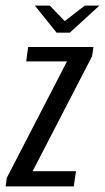

<svg xmlns="http://www.w3.org/2000/svg" viewBox="-41 -662 373 682"><path d="M-21 0 -17 -30 197 -444H52L59 -495H291L286 -462L75 -54H229L221 0ZM160 -546 83 -642H136L189 -587L260 -642H312L207 -546Z"/></svg>

Font: Alumni Sans Medium
Style: Italic
Weight: 500
Italic angle: -8°
Designer: Robert E. Leuschke
Foundry: Robert E. Leuschke
Version: Version 1.016